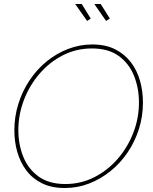

<svg xmlns="http://www.w3.org/2000/svg" viewBox="-20 -938 766 963"><path d="M305 5Q238 5 190 -19Q142 -43 111.5 -84Q81 -125 66.5 -176.5Q52 -228 52 -284Q52 -353 72 -417Q92 -481 128.5 -535.5Q165 -590 214 -630Q263 -670 321.5 -692.5Q380 -715 443 -715Q510 -715 558 -690.5Q606 -666 637 -625Q668 -584 682.5 -532Q697 -480 697 -424Q697 -355 677 -291.5Q657 -228 620.5 -174Q584 -120 534.5 -80Q485 -40 427 -17.5Q369 5 305 5ZM308 -15Q386 -15 453.5 -49.5Q521 -84 571 -142Q621 -200 649 -273Q677 -346 677 -424Q677 -495 652.5 -557Q628 -619 576 -657Q524 -695 441 -695Q363 -695 296 -661Q229 -627 178.5 -568.5Q128 -510 100 -436.5Q72 -363 72 -285Q72 -214 96.5 -152.5Q121 -91 173 -53Q225 -15 308 -15ZM453 -918H485L531 -845L512 -833ZM357 -918H390L435 -845L417 -833Z"/></svg>

Font: Raleway Thin
Style: Italic
Weight: 100
Italic angle: -12°
Designer: Matt McInerney, Pablo Impallari, Rodrigo Fuenzalida
Foundry: Matt McInerney, Pablo Impallari, Rodrigo Fuenzalida
Version: Version 4.026